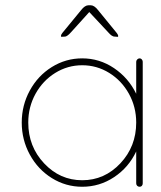

<svg xmlns="http://www.w3.org/2000/svg" viewBox="-20 -713 614 733"><path d="M513.2 -490.2Q518.1 -490.2 521.5 -486.1Q524.9 -481.9 524.9 -477.1V-13.2Q524.9 -7.3 521.7 -3.7Q518.6 0 513.2 0Q507.3 0 503.7 -3.7Q500 -7.3 500 -13.2V-134.8Q471.2 -73.7 415.8 -36.9Q360.4 0 293.9 0Q231 0 177.7 -33.2Q124.5 -66.4 93.8 -122.8Q63 -179.2 63 -245.1Q63 -311 93.8 -367.4Q124.5 -423.8 177.7 -457Q231 -490.2 293.9 -490.2Q359.9 -490.2 415.3 -452.9Q470.7 -415.5 500 -355V-477.1Q500 -481.9 503.9 -486.1Q507.8 -490.2 513.2 -490.2ZM500 -245.1Q500 -304.7 472.2 -355Q444.3 -405.3 397 -434.6Q349.6 -463.9 293.9 -463.9Q238.3 -463.9 190.9 -434.6Q143.6 -405.3 115.7 -355Q87.9 -304.7 87.9 -245.1Q87.9 -153.8 148.4 -89.4Q209 -24.9 293.9 -24.9Q378.9 -24.9 439.5 -89.4Q500 -153.8 500 -245.1ZM320.8 -667 252 -590.8Q251.5 -590.3 248.5 -587.2Q245.6 -584 243.7 -582.3Q241.7 -580.6 238.8 -578.1Q235.8 -575.7 232.9 -574.5Q230 -573.2 227.1 -573.2Q224.6 -573.2 220.2 -572.8Q215.8 -572.3 214.4 -572.5Q212.9 -572.8 212.9 -575.2Q212.9 -581.1 217.8 -586.9L290 -674.8Q304.2 -692.9 317.9 -692.9H326.2Q339.8 -692.9 354 -674.8L425.8 -586.9Q431.2 -580.1 431.2 -575.2Q431.2 -573.7 430.7 -573Q430.2 -572.3 429 -572.3Q427.7 -572.3 426.5 -572.5Q425.3 -572.8 422.9 -573Q420.4 -573.2 418 -573.2Q414.6 -573.2 411.4 -574.5Q408.2 -575.7 405 -578.1Q401.9 -580.6 399.9 -582.5Q397.9 -584.5 395 -587.6Q392.1 -590.8 391.1 -591.8Z"/></svg>

Font: Quicksand
Style: Light
Weight: 300
Designer: Andrew Paglinawan
Foundry: Andrew Paglinawan
Version: 1.002